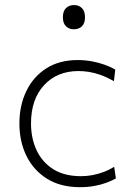

<svg xmlns="http://www.w3.org/2000/svg" viewBox="-20 -748 540 777"><path d="M303.5 9.5Q225 9.5 170.2 -24.8Q115.5 -59 87 -117.2Q58.5 -175.5 58.5 -248Q58.5 -321 86.5 -379.2Q114.5 -437.5 167.2 -471.2Q220 -505 294.5 -505Q323 -505 350.8 -500Q378.5 -495 403 -486.2Q427.5 -477.5 446.5 -466.5L441 -419.5Q413 -435.5 387.8 -444.5Q362.5 -453.5 340.2 -457Q318 -460.5 298 -460.5Q211 -460.5 158.2 -403.2Q105.5 -346 105.5 -248.5Q105.5 -188.5 128 -140.2Q150.5 -92 195.2 -63.5Q240 -35 308 -35Q331 -35 353.8 -39.2Q376.5 -43.5 398.8 -51.8Q421 -60 442 -73L449 -26Q433.5 -17 411.5 -8.8Q389.5 -0.5 362.2 4.5Q335 9.5 303.5 9.5ZM278.5 -629.5Q259.5 -629.5 247 -641.8Q234.5 -654 234.5 -678Q234.5 -703 247 -715.2Q259.5 -727.5 279.5 -727.5Q299.5 -727.5 311.8 -715Q324 -702.5 324 -678Q324 -654 311.8 -641.8Q299.5 -629.5 278.5 -629.5Z"/></svg>

Font: Commissioner Thin ExtraLight
Style: Regular
Weight: 250
Version: Version 1.000